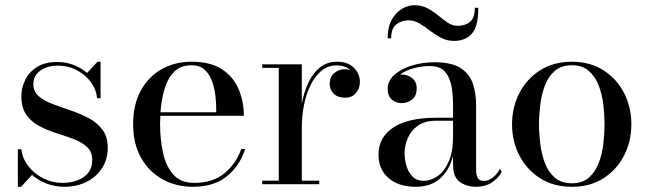

<svg xmlns="http://www.w3.org/2000/svg" viewBox="-20 -707 2494 737"><path d="M60.5 10H48.5V-134H62Q66 -98.5 88.8 -69.2Q111.5 -40 146 -22.5Q180.5 -5 220 -5Q248.5 -5 274.5 -13.8Q300.5 -22.5 317.2 -42Q334 -61.5 334 -93Q334 -124.5 314.2 -142.8Q294.5 -161 263.5 -172.8Q232.5 -184.5 197.8 -195.5Q163 -206.5 132 -222.5Q101 -238.5 81.5 -265.8Q62 -293 62 -337.5Q62 -369.5 76.5 -399.8Q91 -430 121.5 -449.5Q152 -469 199.5 -469Q234 -469 263.2 -457.5Q292.5 -446 314.5 -427L354 -470H366V-330H352.5Q350.5 -360.5 330.8 -389Q311 -417.5 277.2 -436.2Q243.5 -455 200.5 -455Q162 -455 135 -436Q108 -417 108 -383.5Q108 -355 128.8 -337.5Q149.5 -320 182 -307.8Q214.5 -295.5 251 -283.2Q287.5 -271 320 -253.8Q352.5 -236.5 373 -209.5Q393.5 -182.5 393.5 -139.5Q393.5 -95 371.5 -61.2Q349.5 -27.5 312 -8.8Q274.5 10 227 10Q191.5 10 159.2 -2.2Q127 -14.5 103 -35.5Z M921 -135Q901.5 -72.5 852 -31.2Q802.5 10 720 10Q656 10 604 -18.8Q552 -47.5 521.5 -101.2Q491 -155 491 -230Q491 -305 520.2 -358.8Q549.5 -412.5 600 -441.2Q650.5 -470 715 -470Q788.5 -470 832.5 -440.8Q876.5 -411.5 896.2 -364.2Q916 -317 916 -262.5H595.5Q594.5 -247 594.5 -230Q594.5 -173 605.5 -121.5Q616.5 -70 644.8 -37.5Q673 -5 726 -5Q797 -5 842 -42.2Q887 -79.5 906 -135ZM715 -456.5Q673.5 -456.5 648.5 -431.5Q623.5 -406.5 611.5 -365.2Q599.5 -324 596 -276H810Q810.5 -302.5 807.5 -333.5Q804.5 -364.5 795 -392.5Q785.5 -420.5 766.5 -438.5Q747.5 -456.5 715 -456.5Z M986.5 -13.5H1050V-446.5H986.5V-460H1138.5V-309Q1146.5 -352.5 1163.5 -389.2Q1180.5 -426 1207.8 -448Q1235 -470 1273.5 -470Q1315.5 -470 1338.5 -446.8Q1361.5 -423.5 1361.5 -393Q1361.5 -367.5 1346.2 -349.8Q1331 -332 1304.5 -332Q1277 -332 1261.2 -347Q1245.5 -362 1245.5 -384.5Q1245.5 -413 1264 -427.2Q1282.5 -441.5 1304 -441.5Q1315.5 -441.5 1325.5 -438Q1304 -456 1272.5 -456Q1239 -456 1214 -435.5Q1189 -415 1172 -380.2Q1155 -345.5 1146.8 -303.2Q1138.5 -261 1138.5 -217.5V-13.5H1205.5V0H986.5Z M1547.5 -629Q1523 -629 1502.2 -614Q1481.5 -599 1481.5 -560H1468Q1468 -602.5 1483.5 -630.8Q1499 -659 1522.8 -673Q1546.5 -687 1571 -687Q1599.5 -687 1621.5 -675Q1643.5 -663 1662.2 -647.5Q1681 -632 1698.8 -620Q1716.5 -608 1736.5 -608Q1766 -608 1784.2 -623Q1802.5 -638 1802.5 -677H1816Q1816 -606 1791.5 -578Q1767 -550 1723 -550Q1695.5 -550 1673 -562Q1650.5 -574 1630.2 -589.5Q1610 -605 1590 -617Q1570 -629 1547.5 -629ZM1653.5 -255H1719V-304.5Q1719 -340.5 1713.2 -374.8Q1707.5 -409 1688.5 -431.2Q1669.5 -453.5 1629.5 -453.5Q1599.5 -453.5 1568.5 -445.2Q1537.5 -437 1515.5 -420.5Q1519 -421 1522.5 -421Q1544 -421 1561.8 -407.2Q1579.5 -393.5 1579.5 -368Q1579.5 -338 1561.2 -324.5Q1543 -311 1522.5 -311Q1499.5 -311 1483.8 -325Q1468 -339 1468 -366Q1468 -397 1494 -420Q1520 -443 1561 -455.5Q1602 -468 1647.5 -468Q1716.5 -468 1750.8 -444Q1785 -420 1796.2 -382.5Q1807.5 -345 1807.5 -304.5V-54Q1807.5 -37 1813.5 -24.8Q1819.5 -12.5 1839.5 -12.5Q1854 -12.5 1871.5 -25.5Q1889 -38.5 1899 -59.5L1906 -47Q1892.5 -22.5 1867.2 -6.2Q1842 10 1807.5 10Q1772.5 10 1745.8 -8Q1719 -26 1719 -76.5V-109Q1705.5 -54.5 1669.8 -22.2Q1634 10 1575.5 10Q1510.5 10 1471.8 -23.2Q1433 -56.5 1433 -113.5Q1433 -180.5 1490 -217.8Q1547 -255 1653.5 -255ZM1605.5 -13Q1634 -13 1660 -31.2Q1686 -49.5 1702.5 -87Q1719 -124.5 1719 -182V-243.5H1653.5Q1609.5 -243.5 1583 -224Q1556.5 -204.5 1544.8 -175.8Q1533 -147 1533 -119.5Q1533 -94.5 1540.2 -70Q1547.5 -45.5 1563.5 -29.2Q1579.5 -13 1605.5 -13Z M1945.5 -230Q1945.5 -295 1973.5 -349.5Q2001.5 -404 2053 -437Q2104.5 -470 2175 -470Q2245.5 -470 2296.8 -437Q2348 -404 2375.8 -349.5Q2403.5 -295 2403.5 -230Q2403.5 -165 2375.8 -110.5Q2348 -56 2296.8 -23Q2245.5 10 2175 10Q2104.5 10 2053 -23Q2001.5 -56 1973.5 -110.5Q1945.5 -165 1945.5 -230ZM2049 -230Q2049 -195 2053.8 -155.5Q2058.5 -116 2071.5 -81.5Q2084.5 -47 2109.5 -25.2Q2134.5 -3.5 2175 -3.5Q2215.5 -3.5 2240.2 -25.2Q2265 -47 2278.2 -81.5Q2291.5 -116 2296 -155.5Q2300.5 -195 2300.5 -230Q2300.5 -265.5 2296 -304.8Q2291.5 -344 2278.2 -378.5Q2265 -413 2240.2 -434.8Q2215.5 -456.5 2175 -456.5Q2134.5 -456.5 2109.5 -434.8Q2084.5 -413 2071.5 -378.5Q2058.5 -344 2053.8 -304.8Q2049 -265.5 2049 -230Z"/></svg>

Font: Bodoni Moda 16pt
Style: Regular
Weight: 400
Version: Version 2.3